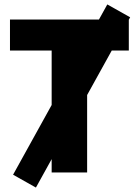

<svg xmlns="http://www.w3.org/2000/svg" viewBox="-20 -778 626 866"><path d="M25 -550V-690H561V-550H373V0H213V-550ZM39 10 464 -758 567 -700 142 68Z"/></svg>

Font: Radio Canada
Style: Bold
Weight: 700
Designer: Charles Daoud, Etienne Aubert Bonn, Alexandre Saumier Demers, Jacques Le Bailly
Foundry: Radio-Canada
Version: Version 2.104; ttfautohint (v1.8.4.7-5d5b);gftools[0.9.28.de